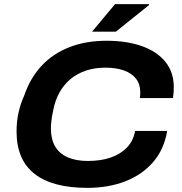

<svg xmlns="http://www.w3.org/2000/svg" viewBox="-20 -896 879 928"><path d="M402 12Q233 12 146.5 -56Q60 -124 60 -261Q60 -310 70 -353.5Q80 -397 97 -434Q126 -519 181 -578Q236 -637 315.5 -668Q395 -699 495 -699Q593 -699 666 -673Q739 -647 779.5 -597Q820 -547 820 -474Q820 -461 819 -448.5Q818 -436 816 -422H656Q657 -430 657.5 -437Q658 -444 658 -450Q658 -489 637.5 -515.5Q617 -542 579 -555.5Q541 -569 490 -569Q437 -569 394.5 -554.5Q352 -540 320 -513Q288 -486 267 -448Q246 -410 237 -362Q233 -344 231 -331Q229 -318 228 -308Q227 -298 226.5 -290.5Q226 -283 226 -275Q226 -224 246 -189Q266 -154 306.5 -136Q347 -118 405 -118Q467 -118 515 -134.5Q563 -151 594 -183.5Q625 -216 633 -263H788Q773 -174 720.5 -113Q668 -52 586.5 -20Q505 12 402 12ZM425 -743 536 -876H700L701 -872L540 -743Z"/></svg>

Font: Archivo SemiExpanded
Style: Bold Italic
Weight: 700
Width: 6
Italic angle: -10°
Designer: Hector Gatti
Foundry: Omnibus-Type
Version: Version 2.001